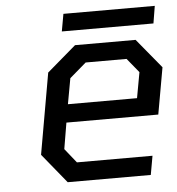

<svg xmlns="http://www.w3.org/2000/svg" viewBox="-49 -693 682 739"><g transform="rotate(-5 292.5 -323.5)"><path d="M211 -580 223 -647H576L565 -580ZM183 0 90 -114 145 -427 257 -523H491L585 -409L553 -229H198L181 -128L225 -73H517L504 0ZM210 -299H477L495 -398L450 -453H292L228 -398Z"/></g></svg>

Font: Tomorrow
Style: Italic
Weight: 400
Italic angle: -10°
Designer: Tony de Marco, Monica Rizzolli
Foundry: Just in Type
Version: Version 2.002